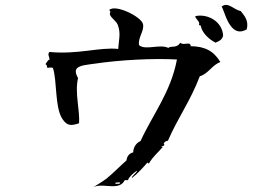

<svg xmlns="http://www.w3.org/2000/svg" viewBox="-20 -715 1040 765"><path d="M963 -598C972 -633 954 -652 939 -671C911 -676 890 -709 863 -689C871 -677 880 -637 899 -612C914 -592 934 -581 963 -598ZM869 -574C865 -629 809 -661 759 -651C754 -642 781 -629 772 -615C772 -615 779 -615 780 -612C784 -586 812 -558 839 -545C857 -553 866 -558 869 -574ZM858 -468C831 -512 797 -530 740 -531C739 -553 711 -531 698 -545C685 -521 659 -534 651 -524C616 -541 560 -513 534 -535C529 -566 555 -590 550 -618C545 -648 439 -700 415 -675C424 -668 416 -663 418 -657C423 -642 444 -632 450 -614C462 -581 453 -554 451 -520C377 -528 291 -497 177 -508C169 -499 175 -491 178 -479C170 -474 166 -467 161 -459C166 -458 168 -453 167 -446C176 -443 180 -449 191 -444C208 -391 198 -289 228 -242C247 -213 263 -213 295 -224C299 -275 277 -346 291 -404C279 -425 280 -436 288 -444C300 -455 327 -457 355 -461C463 -477 592 -483 685 -478C661 -348 585 -253 540 -153C522 -146 510 -125 511 -108C495 -104 486 -93 484 -76C457 -52 432 -26 404 -3C388 9 353 30 353 30C376 20 405 27 429 27C449 27 467 23 477 3C481 1 492 6 491 0C494 -9 512 -27 526 -35C527 -28 501 -11 506 -6C529 -24 548 -45 567 -67C571 -67 570 -64 573 -63C590 -93 611 -108 629 -130C629 -130 623 -130 623 -133C630 -132 634 -134 635 -139C627 -142 640 -155 649 -154C688 -245 738 -311 776 -411C811 -422 824 -455 858 -468ZM459 12C456 23 446 13 442 19C433 10 453 12 459 12Z"/></svg>

Font: Yuji Syuku Std R
Style: Regular
Weight: 400
Designer: Kataoka Yuji
Foundry: Kinuta Font Factory
Version: Version 3.000;hotconv 1.0.111;makeotfexe 2.5.65597